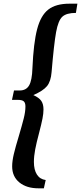

<svg xmlns="http://www.w3.org/2000/svg" viewBox="-20 -772 440 1042"><path d="M46 131Q46 102 55 64Q64 26 82 -33Q100 -94 109 -130Q118 -166 118 -194Q118 -214 109 -222Q100 -230 77 -230H45L56 -281H87Q122 -281 138 -308.5Q154 -336 156 -402Q162 -539 181.5 -613.5Q201 -688 242 -720Q283 -752 357 -752H400L392 -702Q341 -702 318.5 -681.5Q296 -661 284.5 -598Q273 -535 260 -381Q256 -330 235 -304.5Q214 -279 161 -256Q192 -242 204 -224.5Q216 -207 216 -178Q216 -156 210.5 -128Q205 -100 192 -50Q178 2 171 39Q164 76 164 107Q164 150 180.5 175.5Q197 201 228 205L218 250H189Q124 250 85 218Q46 186 46 131Z"/></svg>

Font: Lobster
Style: Regular
Weight: 400
Designer: Impallari Type
Foundry: Impallari Type
Version: Version 2.100